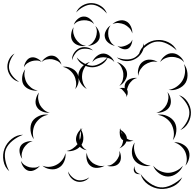

<svg xmlns="http://www.w3.org/2000/svg" viewBox="-98 -1086 1254 1241"><path d="M801 -739Q811 -776 844 -800Q877 -824 915 -827Q954 -831 990.5 -813Q1027 -795 1044 -760Q1016 -787 981.5 -803.5Q947 -820 916 -817Q886 -815 854.5 -792.5Q823 -770 801 -739ZM368 -697Q366 -721 379.5 -742.5Q393 -764 414 -774Q435 -784 460.5 -780.5Q486 -777 503 -760Q481 -770 458 -771Q435 -772 418 -765Q401 -757 387.5 -738.5Q374 -720 368 -697ZM937 -685Q946 -708 968.5 -725.5Q991 -743 1015 -742Q1040 -742 1062 -724Q1084 -706 1092 -683Q1077 -702 1056 -710Q1035 -718 1015 -718Q995 -719 974 -711Q953 -703 937 -685ZM26 -557Q-3 -563 -23.5 -586.5Q-44 -610 -49 -639Q-54 -668 -41.5 -697Q-29 -726 -4 -740Q-23 -718 -33 -691Q-43 -664 -39 -641Q-35 -618 -17 -595Q1 -572 26 -557ZM499 -685Q506 -706 527 -723Q548 -740 570 -740Q592 -740 613 -723Q634 -706 641 -685Q627 -702 607.5 -709Q588 -716 570 -716Q552 -716 532.5 -709Q513 -702 499 -685ZM171 -685Q181 -703 201.5 -716Q222 -729 242 -726Q262 -724 278.5 -705.5Q295 -687 299 -668Q288 -685 271.5 -692.5Q255 -700 239 -703Q223 -705 204.5 -702Q186 -699 171 -685ZM57 -651Q58 -670 70.5 -689.5Q83 -709 101 -714Q119 -719 139.5 -709.5Q160 -700 171 -685Q156 -695 139 -695Q122 -695 108 -691Q93 -687 79 -677.5Q65 -668 57 -651ZM796 -596Q790 -619 797.5 -646Q805 -673 825 -687Q845 -702 873 -700.5Q901 -699 921 -685Q898 -691 876.5 -685Q855 -679 839 -668Q823 -657 810.5 -638.5Q798 -620 796 -596ZM463 -511Q444 -521 429.5 -540.5Q415 -560 410 -582Q414 -540 388 -510Q397 -534 393.5 -558Q390 -582 380 -600Q370 -618 351 -633.5Q332 -649 307 -654Q332 -658 360 -646.5Q388 -635 401 -612Q406 -603 409 -591Q408 -598 409 -605Q412 -633 434 -656Q456 -679 483 -685Q460 -670 447.5 -647.5Q435 -625 433 -603Q430 -581 437 -556Q444 -531 463 -511ZM657 -685Q681 -679 701 -658.5Q721 -638 723 -614Q726 -590 710.5 -566Q695 -542 673 -531Q690 -548 695.5 -570Q701 -592 699 -611Q697 -631 687 -651Q677 -671 657 -685ZM1091 -672Q1110 -648 1113.5 -613.5Q1117 -579 1102 -552Q1086 -526 1054 -512.5Q1022 -499 992 -505Q1022 -510 1045.5 -527Q1069 -544 1081 -565Q1094 -586 1097.5 -614.5Q1101 -643 1091 -672ZM146 -501Q122 -497 94.5 -507.5Q67 -518 54 -539Q42 -560 45.5 -589Q49 -618 65 -638Q57 -614 61 -591Q65 -568 75 -551Q85 -534 103 -519.5Q121 -505 146 -501ZM673 -515Q691 -521 708 -516Q706 -537 714 -551Q724 -569 746.5 -577Q769 -585 789 -582Q769 -578 756 -565.5Q743 -553 735 -540Q731 -532 728 -524Q725 -516 723 -507Q727 -501 727.5 -492.5Q728 -484 726 -475Q726 -474 727 -472L725 -474Q723 -465 719 -458Q721 -470 715 -478Q709 -486 704 -493Q698 -500 691 -507.5Q684 -515 673 -515ZM984 -491Q1000 -473 1005 -446Q1010 -419 999 -398Q988 -377 962.5 -366Q937 -355 913 -358Q936 -363 952.5 -377.5Q969 -392 978 -409Q987 -426 990 -447.5Q993 -469 984 -491ZM223 -358Q200 -355 175 -365.5Q150 -376 139 -397Q128 -417 133.5 -443.5Q139 -470 154 -488Q146 -466 149 -445Q152 -424 160 -408Q169 -392 184.5 -377.5Q200 -363 223 -358ZM1059 -471Q1093 -460 1114 -428Q1135 -396 1136 -361Q1137 -325 1118.5 -292Q1100 -259 1067 -245Q1094 -269 1110.5 -300.5Q1127 -332 1126 -361Q1125 -389 1106 -419Q1087 -449 1059 -471ZM921 -344Q951 -350 982.5 -336.5Q1014 -323 1030 -297Q1045 -271 1041.5 -237Q1038 -203 1019 -180Q1029 -208 1025 -236Q1021 -264 1009 -285Q997 -306 974 -322.5Q951 -339 921 -344ZM121 -186Q103 -209 99.5 -242Q96 -275 110 -300Q125 -324 155.5 -337Q186 -350 215 -344Q186 -340 164.5 -323.5Q143 -307 131 -287Q119 -267 115.5 -240.5Q112 -214 121 -186ZM463 -115Q439 -118 418 -137Q402 -121 378 -113.5Q354 -106 332 -110Q355 -114 373 -126.5Q391 -139 403 -154Q396 -165 394 -176Q391 -194 399 -214Q407 -234 422 -248Q421 -253 419 -258Q422 -254 425 -250Q430 -255 435 -258Q430 -252 427 -246Q439 -225 440.5 -198.5Q442 -172 430 -152L429 -150Q434 -139 442.5 -130Q451 -121 463 -115ZM673 -250Q675 -249 678 -248Q679 -253 681 -258Q681 -252 682 -246Q698 -238 710 -222Q722 -206 722 -190Q731 -184 742 -180.5Q753 -177 765 -179Q744 -168 719 -172Q714 -157 700.5 -144.5Q687 -132 673 -127Q686 -137 691.5 -151Q697 -165 698 -180Q694 -182 691 -184Q680 -195 677 -212.5Q674 -230 677 -246ZM424 -240Q417 -225 416 -209.5Q415 -194 418 -181Q423 -194 424.5 -209Q426 -224 424 -240ZM683 -239Q686 -228 694 -217Q690 -230 683 -239ZM-38 21Q-68 -5 -75.5 -46.5Q-83 -88 -69 -125Q-55 -162 -22 -188.5Q11 -215 51 -215Q13 -201 -17.5 -176Q-48 -151 -60 -121Q-71 -92 -64 -52.5Q-57 -13 -38 21ZM46 -59Q33 -75 29 -99.5Q25 -124 35 -142Q46 -160 69.5 -168Q93 -176 113 -173Q93 -169 79 -156.5Q65 -144 56 -130Q48 -116 43.5 -97.5Q39 -79 46 -59ZM1027 -166Q1053 -169 1080.5 -155Q1108 -141 1119 -118Q1131 -94 1124.5 -64Q1118 -34 1100 -15Q1111 -39 1109 -63.5Q1107 -88 1098 -107Q1089 -126 1070.5 -142.5Q1052 -159 1027 -166ZM876 -15Q848 -8 817 -18.5Q786 -29 770 -52Q753 -76 754.5 -109Q756 -142 773 -165Q765 -138 770.5 -111.5Q776 -85 789 -66Q802 -47 824.5 -32.5Q847 -18 876 -15ZM673 -111Q683 -94 683.5 -70Q684 -46 671 -31Q659 -16 635.5 -12Q612 -8 594 -15Q613 -15 628 -25Q643 -35 653 -47Q663 -59 670 -75Q677 -91 673 -111ZM578 -15Q559 -3 532.5 -1Q506 1 488 -13Q470 -26 463.5 -51.5Q457 -77 463 -99Q465 -76 476.5 -59.5Q488 -43 502 -32Q517 -22 536.5 -16Q556 -10 578 -15ZM325 -96Q329 -70 316.5 -41.5Q304 -13 280 -1Q257 12 226.5 7.5Q196 3 176 -15Q201 -5 225.5 -8Q250 -11 269 -22Q288 -32 303.5 -51Q319 -70 325 -96ZM160 -15Q149 1 127.5 12Q106 23 87 18Q68 13 54 -6.5Q40 -26 38 -46Q47 -28 62 -18.5Q77 -9 93 -5Q108 -2 126 -2.5Q144 -3 160 -15ZM1084 -15Q1074 13 1046 34Q1018 55 988 55Q958 55 930 34Q902 13 892 -15Q911 8 937.5 19.5Q964 31 988 31Q1012 31 1038.5 19.5Q1065 8 1084 -15ZM811 39Q801 41 789.5 38.5Q778 36 772 28Q766 20 766.5 8Q767 -4 773 -12Q770 -2 773 6.5Q776 15 780 22Q785 28 793 33Q801 38 811 39ZM479 60Q466 78 442.5 85.5Q419 93 398 87Q376 81 360 62.5Q344 44 342 22Q351 42 367 57Q383 72 400 77Q418 82 439.5 77.5Q461 73 479 60ZM1080 60Q1062 99 1021.5 118.5Q981 138 938 135Q896 132 859 106Q822 80 811 39Q835 73 870 97.5Q905 122 939 125Q973 128 1011.5 109Q1050 90 1080 60ZM394 -1005Q406 -1034 435 -1050.5Q464 -1067 495 -1066Q527 -1065 555 -1046.5Q583 -1028 593 -998Q573 -1023 546.5 -1039Q520 -1055 495 -1056Q470 -1057 442.5 -1042.5Q415 -1028 394 -1005ZM379 -926Q385 -946 403.5 -962.5Q422 -979 443 -979Q464 -980 483 -964.5Q502 -949 510 -930Q496 -945 478 -950.5Q460 -956 444 -955Q427 -955 409.5 -948.5Q392 -942 379 -926ZM629 -930Q645 -946 670.5 -952.5Q696 -959 716 -949Q736 -940 747.5 -916Q759 -892 757 -870Q751 -892 736.5 -906Q722 -920 706 -928Q690 -935 669.5 -937Q649 -939 629 -930ZM645 -790Q624 -793 604 -808.5Q584 -824 580 -845Q575 -866 587 -888.5Q599 -911 617 -922Q604 -905 602 -886Q600 -867 603 -850Q607 -833 616.5 -816.5Q626 -800 645 -790ZM518 -918Q534 -904 542.5 -880Q551 -856 544 -835Q536 -815 514 -802.5Q492 -790 470 -790Q490 -797 502.5 -812.5Q515 -828 521 -844Q527 -860 528 -879.5Q529 -899 518 -918ZM458 -790Q436 -785 410.5 -792.5Q385 -800 372 -819Q359 -838 362 -865Q365 -892 378 -910Q372 -888 377 -868Q382 -848 392 -833Q402 -818 418.5 -805Q435 -792 458 -790ZM757 -830Q758 -814 749.5 -795Q741 -776 726 -770Q710 -764 691 -771Q672 -778 661 -790Q676 -782 690 -784.5Q704 -787 716 -792Q728 -797 740 -805.5Q752 -814 757 -830ZM832 -806Q836 -775 819 -746.5Q802 -718 774 -704Q747 -689 713.5 -691.5Q680 -694 657 -715Q686 -703 716.5 -702Q747 -701 769 -712Q792 -724 808.5 -750Q825 -776 832 -806ZM600 -719Q590 -689 561 -670.5Q532 -652 500 -651Q468 -651 438.5 -668Q409 -685 398 -715Q419 -691 447 -676Q475 -661 500 -661Q525 -662 552.5 -678Q580 -694 600 -719Z"/></svg>

Font: Rubik Puddles
Style: Regular
Weight: 400
Designer: Hubert and Fischer, NaN
Foundry: Hubert and Fischer, NaN
Version: Version 2.200